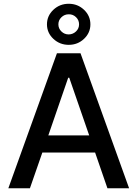

<svg xmlns="http://www.w3.org/2000/svg" viewBox="-20 -1014 740 1034"><path d="M141.1 0H24.9L286.6 -727.1H413.6L675.3 0H558.6L492.2 -192.4H208ZM232.9 -882.8Q232.9 -928.7 267.3 -961.2Q301.8 -993.7 350.1 -993.7Q398.4 -993.7 432.6 -961.2Q466.8 -928.7 466.8 -882.8Q466.8 -837.4 432.6 -804.9Q398.4 -772.5 350.1 -772.5Q301.8 -772.5 267.3 -804.9Q232.9 -837.4 232.9 -882.8ZM240.2 -284.7H460.4L353 -595.2H347.2ZM350.1 -828.6Q373 -829.1 389.4 -844.7Q405.8 -860.4 405.8 -882.8Q405.8 -905.8 389.4 -921.6Q373 -937.5 350.1 -937Q327.1 -937 310.8 -921.1Q294.4 -905.3 294.4 -882.8Q294.4 -860.4 310.8 -844.5Q327.1 -828.6 350.1 -828.6Z"/></svg>

Font: Karasuma Gothic
Style: Regular
Weight: 500
Designer: Rasmus Andersson / Ryoko Nishizuka
Foundry: Genbu
Version: Version 1.00